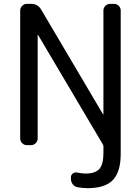

<svg xmlns="http://www.w3.org/2000/svg" viewBox="-20 -775 727 998"><path d="M515.6 -180.7Q515.6 -179.7 516.6 -180.2Q517.6 -180.7 517.6 -181.6V-720.7Q517.6 -734.4 527.8 -744.6Q538.1 -754.9 552.7 -754.9H572.3Q586.9 -754.9 597.2 -744.6Q607.4 -734.4 607.4 -720.7V24.4Q607.4 118.2 566.9 160.6Q526.4 203.1 435.5 203.1Q410.2 203.1 382.8 198.2Q367.2 195.3 357.9 182.6Q348.6 169.9 348.6 154.3V146.5Q348.6 133.8 358.9 126.5Q369.1 119.1 381.8 122.1Q405.3 127 425.8 127Q474.6 127 496.1 103.5Q517.6 80.1 517.6 20.5V-13.7Q517.6 -18.6 515.6 -22.5L177.7 -593.8Q177.7 -594.7 176.8 -594.2Q175.8 -593.8 175.8 -593.8V-54.7Q175.8 -41 165.5 -30.8Q155.3 -20.5 140.6 -20.5H119.1Q105.5 -20.5 95.2 -30.8Q85 -41 85 -54.7V-720.7Q85 -734.4 95.2 -744.6Q105.5 -754.9 119.1 -754.9H142.6Q176.8 -754.9 194.3 -724.6Z"/></svg>

Font: Gen Jyuu GothicL Regular
Style: Regular
Weight: 400
Designer: [Source Han Sans]
Ryoko NISHIZUKA  (kana & ideographs); Paul D. Hunt (Latin, Greek & Cyrillic); Wenlong ZHANG  (bopomofo
Version: Version 1.002.20150607